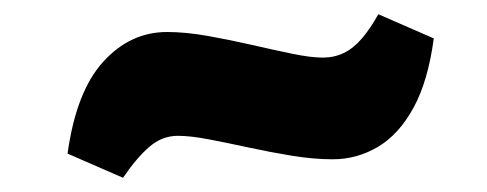

<svg xmlns="http://www.w3.org/2000/svg" viewBox="-20 -473 685 270"><path d="M448 -249Q421 -249 390.5 -254Q360 -259 330 -265.5Q300 -272 274 -277Q248 -282 230 -282Q208 -282 190 -266.5Q172 -251 153 -223L75 -257Q87 -344 125 -386Q163 -428 215 -428Q241 -428 272 -422.5Q303 -417 333.5 -410Q364 -403 390.5 -397.5Q417 -392 434 -392Q450 -392 463.5 -398.5Q477 -405 489 -419Q501 -433 512 -453L590 -419Q582 -359 561.5 -321.5Q541 -284 511.5 -266.5Q482 -249 448 -249Z"/></svg>

Font: Literata 18pt Black
Style: Italic
Weight: 900
Italic angle: -2°
Designer: Latin by Veronika Burian and Jose Scaglione. Greek by Irene Vlachou. Cyrillic by Vera Evstafieva
Foundry: TypeTogether
Version: Version 3.103;gftools[0.9.29]